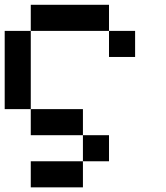

<svg xmlns="http://www.w3.org/2000/svg" viewBox="-20 -576 707 818"><path d="M111.1 -111.1H0V-444.4H111.1ZM444.4 -444.4H111.1V-555.6H444.4ZM333.3 222.2H111.1V111.1H333.3ZM333.3 0H111.1V-111.1H333.3ZM444.4 111.1H333.3V0H444.4ZM555.6 -333.3H444.4V-444.4H555.6Z"/></svg>

Font: Pixeloid Mono
Style: Regular
Weight: 400
Monospace: yes
Designer: GGBotNet
Foundry: GGBotNet
Version: 0.5